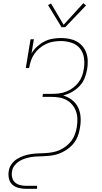

<svg xmlns="http://www.w3.org/2000/svg" viewBox="-20 -982 640 1207"><path d="M142 205Q119 205 96 199Q73 193 57 178Q41 163 36 140Q31 117 35 93Q38 70 52.5 50Q67 30 87 17.5Q107 5 129.5 -2.5Q152 -10 174.5 -13.5Q197 -17 219.5 -17.5Q242 -18 265 -19.5Q288 -21 310.5 -25Q333 -29 354.5 -38.5Q376 -48 395.5 -63Q415 -78 429.5 -97.5Q444 -117 451.5 -139Q459 -161 463 -184Q467 -209 466.5 -234Q466 -259 458 -281.5Q450 -304 435 -322.5Q420 -341 399.5 -352.5Q379 -364 354.5 -368.5Q330 -373 305 -373H247L250 -392H309Q331 -392 353.5 -395Q376 -398 398 -407Q420 -416 439.5 -430.5Q459 -445 473.5 -464Q488 -483 496 -505Q504 -527 507 -550Q513 -584 508 -618Q503 -652 483 -677Q463 -702 430.5 -713Q398 -724 364 -724Q341 -724 317.5 -720.5Q294 -717 271.5 -706.5Q249 -696 229.5 -680Q210 -664 196 -643.5Q182 -623 174.5 -600.5Q167 -578 163 -554H142L172 -735H193L178 -646Q192 -670 213.5 -689.5Q235 -709 259.5 -721.5Q284 -734 311 -738.5Q338 -743 364 -743Q390 -743 415.5 -738Q441 -733 462 -721.5Q483 -710 499 -691Q515 -672 523 -648.5Q531 -625 531.5 -599Q532 -573 528 -547Q523 -519 512 -491Q501 -463 480 -441Q459 -419 432.5 -404Q406 -389 377 -382Q407 -373 432 -354Q457 -335 470.5 -307.5Q484 -280 486.5 -247Q489 -214 483 -181Q480 -162 474.5 -142.5Q469 -123 459.5 -105.5Q450 -88 436 -72.5Q422 -57 405 -45Q388 -33 369.5 -24Q351 -15 332 -10Q313 -5 294 -3Q275 -1 255.5 0Q236 1 216.5 1.5Q197 2 178 5Q159 8 139.5 14Q120 20 102.5 30.5Q85 41 72 57.5Q59 74 56 93Q52 112 56 131.5Q60 151 73 163.5Q86 176 104.5 181Q123 186 142 186H213V205ZM367 -811 282 -950 301 -960 380 -826 504 -962 521 -948 390 -811Z"/></svg>

Font: Iosevka Curly Slab ThExObl
Style: Regular
Weight: 100
Width: 7
Italic angle: -9°
Monospace: yes
Designer: Belleve Invis
Foundry: Belleve Invis
Version: Version 11.1.0; ttfautohint (v1.8.3)